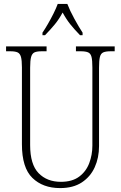

<svg xmlns="http://www.w3.org/2000/svg" viewBox="-20 -951 618 981"><path d="M287 10Q199 10 145.5 -42Q92 -94 92 -214V-607Q92 -643 87 -660.5Q82 -678 69.5 -683.5Q57 -689 33 -689H11V-714H218V-689H193Q169 -689 156.5 -683.5Q144 -678 139 -660Q134 -642 134 -605V-210Q134 -111 177 -66.5Q220 -22 291 -22Q349 -22 384.5 -48.5Q420 -75 436 -117.5Q452 -160 452 -207V-606Q452 -643 447.5 -660.5Q443 -678 430 -683.5Q417 -689 393 -689H368V-714H566V-689H545Q521 -689 508 -683.5Q495 -678 490.5 -660Q486 -642 486 -605V-205Q486 -145 464 -96.5Q442 -48 398 -19Q354 10 287 10ZM197 -784Q210 -803 225 -829Q240 -855 253.5 -882Q267 -909 275 -931H324Q337 -897 360 -855Q383 -813 402 -784V-771H389Q360 -801 339.5 -826.5Q319 -852 300 -887Q281 -852 260 -826.5Q239 -801 210 -771H197Z"/></svg>

Font: Noto Serif Tamil Condensed ExtraLight
Style: Italic
Weight: 200
Width: 3
Italic angle: -12°
Designer: Indian Type Foundry, Tom Grace, and the Monotype Design Team
Foundry: Monotype Imaging Inc.
Version: Version 2.003; ttfautohint (v1.8.4.7-5d5b)